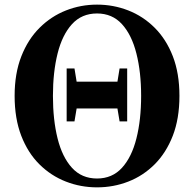

<svg xmlns="http://www.w3.org/2000/svg" viewBox="-20 -787 835 827"><path d="M485.8 -435.1 495.1 -492.2H527.8V-264.2H495.1L485.8 -319.8H310.1L300.8 -264.2H267.1V-492.2H300.8L310.1 -435.1ZM397.9 -18.1Q463.4 -18.1 505.4 -64.2Q547.4 -110.4 567.6 -190.7Q587.9 -271 587.9 -374Q587.9 -476.1 567.6 -556.4Q547.4 -636.7 505.4 -682.9Q463.4 -729 397.9 -729Q332 -729 290 -682.9Q248 -636.7 228 -556.4Q208 -476.1 208 -374Q208 -271 228 -190.7Q248 -110.4 290 -64.2Q332 -18.1 397.9 -18.1ZM397.9 -767.1Q468.3 -767.1 532.2 -742.2Q596.2 -717.3 646 -667.7Q695.8 -618.2 724.4 -544.7Q752.9 -471.2 752.9 -374Q752.9 -276.4 724.4 -202.6Q695.8 -128.9 646.2 -79.3Q596.7 -29.8 532.7 -4.9Q468.8 20 397.9 20Q327.6 20 263.7 -4.9Q199.7 -29.8 149.9 -79.1Q100.1 -128.4 71.5 -202.4Q43 -276.4 43 -374Q43 -470.7 71.8 -544.2Q100.6 -617.7 150.4 -667.2Q200.2 -716.8 263.9 -741.9Q327.6 -767.1 397.9 -767.1Z"/></svg>

Font: Source Han Serif JP Heavy
Style: Regular
Weight: 900
Designer: Ryoko NISHIZUKA  (kana & ideographs); Frank Grießhammer (Latin, Greek & Cyrillic); Wenlong ZHANG  (bopomofo); Sandoll Co
Foundry: Adobe Systems Incorporated
Version: Version 1.001;PS 1.001;hotconv 16.6.54;makeotf.lib2.5.65590